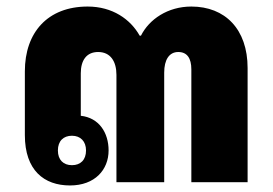

<svg xmlns="http://www.w3.org/2000/svg" viewBox="-20 -557 834 587"><path d="M194 10C270 10 312 -38 312 -97C312 -151 283 -197 227 -203V-333C227 -372 244 -398 280 -398C318 -398 336 -369 336 -328V0H482V-335C482 -374 497 -398 525 -398C552 -398 565 -379 565 -345V0H737V-349C737 -468 668 -537 565 -537C493 -537 436 -498 411 -448H407C379 -498 324 -537 248 -537C126 -537 56 -458 56 -339V-144C56 -36 115 10 194 10ZM200 -52C174 -52 157 -68 157 -97C157 -126 174 -142 200 -142C226 -142 243 -125 243 -97C243 -68 226 -52 200 -52Z"/></svg>

Font: Noto Sans Thai Looped SemiCondensed Black
Style: Regular
Weight: 900
Width: 4
Designer: Sasikarn Vongin, Ben Mitchell
Foundry: The Fontpad Ltd
Version: Version 1.001